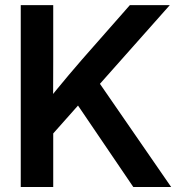

<svg xmlns="http://www.w3.org/2000/svg" viewBox="-20 -748 716 768"><path d="M155.8 -172.4V-326.2Q180.7 -357.9 205.1 -387.9Q229.5 -418 254.9 -447.8Q280.3 -477.5 307.1 -508.8L499.5 -727.5H659.2L351.1 -380.4L341.3 -381.3ZM63 0V-727.5H192.9V-509.8L192.4 -335.4L192.9 -272.9V0ZM513.2 0 279.8 -343.8 358.9 -442.9 664.6 0Z"/></svg>

Font: Inter 28pt SemiBold
Style: Regular
Weight: 600
Designer: Rasmus Andersson
Foundry: rsms
Version: Version 4.001;git-66647c0bb